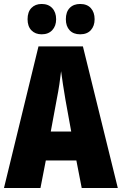

<svg xmlns="http://www.w3.org/2000/svg" viewBox="-20 -948 614 968"><path d="M392 0 365 -139H211L184 0H0L174 -714H398L574 0ZM310 -445Q303 -485 297.5 -522Q292 -559 288 -589Q285 -561 279.5 -524Q274 -487 266 -447L236 -285H339ZM119 -851Q119 -888 138.5 -908Q158 -928 190 -928Q224 -928 243.5 -907Q263 -886 263 -851Q263 -817 243.5 -796Q224 -775 190 -775Q158 -775 138.5 -795Q119 -815 119 -851ZM312 -851Q312 -888 331.5 -908Q351 -928 384 -928Q419 -928 438 -907Q457 -886 457 -851Q457 -817 438 -796Q419 -775 384 -775Q350 -775 331 -795.5Q312 -816 312 -851Z"/></svg>

Font: Noto Sans Gurmukhi ExtraCondensed Black
Style: Regular
Weight: 900
Width: 2
Designer: Jelle Bosma - Monotype Design Team
Foundry: Monotype Imaging Inc.
Version: Version 2.004; ttfautohint (v1.8.4.7-5d5b)